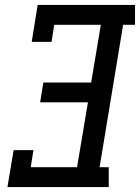

<svg xmlns="http://www.w3.org/2000/svg" viewBox="-20 -755 565 775"><path d="M10 0 35 -149H115L104 -80H291L335 -342H142L155 -422H348L387 -655H199L188 -586H108L132 -735H525V-655H477L382 -80H419V0Z"/></svg>

Font: Iosevka Curly Slab MdObl
Style: Regular
Weight: 500
Italic angle: -9°
Monospace: yes
Designer: Belleve Invis
Foundry: Belleve Invis
Version: Version 11.0.0; ttfautohint (v1.8.3)